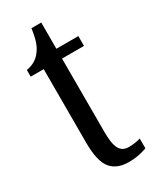

<svg xmlns="http://www.w3.org/2000/svg" viewBox="-175 -714 641 780"><g transform="rotate(-30 145.5 -324.5)"><path d="M187 10Q131 10 103.5 -24.5Q76 -59 76 -145V-490H15V-521Q59 -529 82 -560Q94 -575 102 -596Q110 -617 116 -659H162V-536H265V-490H162V-144Q162 -90 175 -66.5Q188 -43 217 -43Q234 -43 247 -45Q260 -47 273 -51V-5Q260 0 238 5Q216 10 187 10Z"/></g></svg>

Font: Noto Serif ExtraCondensed
Style: Regular
Weight: 400
Width: 2
Designer: Monotype Design Team
Foundry: Monotype Imaging Inc.
Version: Version 2.015